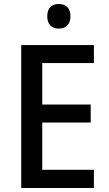

<svg xmlns="http://www.w3.org/2000/svg" viewBox="-20 -939 543 959"><path d="M274 -919C240 -919 216 -901 216 -857C216 -816 240 -796 274 -796C307 -796 332 -816 332 -857C332 -900 308 -919 274 -919ZM449 0V-91H191V-327H433V-417H191V-624H449V-714H86V0Z"/></svg>

Font: Noto Sans SemiCondensed Medium
Style: Regular
Weight: 500
Width: 4
Designer: Monotype Design Team
Foundry: Monotype Imaging Inc.
Version: Version 2.013